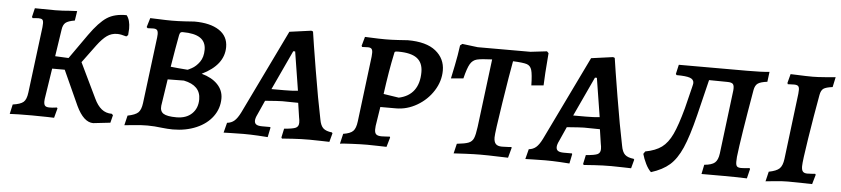

<svg xmlns="http://www.w3.org/2000/svg" viewBox="-37 -697 3928 897"><g transform="rotate(5 1927.0 -248.0)"><path d="M544 -443Q544 -433 542 -413L534 -406Q508 -414 491 -414Q464 -414 443 -399Q422 -384 398 -352L336 -268L415 -104Q430 -72 450 -56Q470 -40 498 -40L504 -34L495 2L415 11Q370 11 335 -63L261 -226H202L182 -96Q179 -80 179 -70Q179 -55 185 -49.5Q191 -44 205 -44Q219 -44 229 -45.5Q239 -47 240 -47L243 -43L231 2Q214 2 199 1L127 0Q55 0 23 2L33 -43Q69 -48 83 -60Q97 -72 101 -105L140 -415Q141 -422 141 -433Q141 -446 136 -450.5Q131 -455 118 -455Q110 -455 101 -454Q92 -453 91 -453L87 -458L97 -500L193 -499Q212 -499 228 -500Q244 -501 255 -502L295 -504L288 -459Q257 -454 245 -444Q233 -434 230 -411L211 -285L274 -282L355 -397Q399 -459 435 -482.5Q471 -506 527 -505Q544 -484 544 -443Z M561 8 572 -38Q608 -45 621.5 -58Q635 -71 639 -103L678 -414Q679 -420 679 -429Q679 -443 674 -448.5Q669 -454 656 -454L630 -453L625 -458L638 -501Q650 -501 681 -499.5Q712 -498 740 -498Q768 -498 800.5 -500Q833 -502 845 -503Q919 -503 961 -475.5Q1003 -448 1003 -397Q1003 -313 900 -263Q948 -250 975 -222Q1002 -194 1002 -156Q1002 -109 974.5 -71.5Q947 -34 898 -13Q849 8 788 8Q775 8 762.5 7Q750 6 740 5Q700 0 669 0Q642 0 607 3.5Q572 7 561 8ZM831 -276Q831 -274 851.5 -285Q872 -296 888 -318.5Q904 -341 904 -376Q904 -413 877 -431Q850 -449 795 -449Q787 -449 784 -445.5Q781 -442 779 -433Q768 -375 753 -283Q763 -282 788 -279.5Q813 -277 831 -276ZM725 -98Q722 -72 739 -61Q756 -50 800 -50Q846 -50 872.5 -75.5Q899 -101 899 -143Q899 -208 820 -224L744 -223Z M1530 -43 1533 -39 1522 2Q1512 2 1484.5 1Q1457 0 1429 0Q1389 0 1350 2.5Q1311 5 1300 6L1297 1L1306 -41Q1347 -44 1360.5 -50.5Q1374 -57 1374 -75Q1374 -87 1371 -100L1361 -167L1286 -168Q1271 -168 1206 -163L1176 -96Q1167 -78 1167 -66Q1167 -54 1175.5 -48.5Q1184 -43 1203 -43H1241L1242 -39L1233 5Q1223 4 1187.5 2Q1152 0 1119 0Q1087 0 1061 1Q1035 2 1026 2L1038 -45Q1058 -47 1072 -59Q1086 -71 1100 -99L1291 -494L1393 -508L1401 -505Q1407 -462 1429.5 -326Q1452 -190 1471 -99Q1476 -70 1489 -58Q1502 -46 1530 -43ZM1291 -220Q1328 -220 1355 -223L1326 -405H1317L1231 -220Z M1670 -500Q1712 -498 1740 -498Q1768 -498 1800.5 -500Q1833 -502 1846 -503Q1933 -503 1977 -467.5Q2021 -432 2021 -376Q2021 -326 1992.5 -281Q1964 -236 1917 -208.5Q1870 -181 1818 -181H1745L1731 -91Q1730 -85 1730 -74Q1730 -58 1737.5 -51.5Q1745 -45 1763 -45Q1775 -45 1786 -46Q1797 -47 1801 -47L1803 -43L1790 2Q1780 2 1752.5 1Q1725 0 1700 0Q1671 0 1628.5 2Q1586 4 1572 6L1583 -41Q1616 -46 1629 -59Q1642 -72 1646 -105L1684 -412Q1685 -419 1685 -430Q1685 -443 1680 -448.5Q1675 -454 1663 -454L1636 -453L1633 -458L1645 -501Q1658 -501 1670 -500ZM1922 -360Q1922 -404 1894 -425Q1866 -446 1806 -446Q1793 -446 1790.5 -444Q1788 -442 1787 -433Q1770 -354 1755 -243L1827 -232Q1874 -242 1898 -274.5Q1922 -307 1922 -360Z M2120 -348 2062 -343Q2065 -357 2075 -405.5Q2085 -454 2091 -500L2101 -508L2174 -499H2421L2498 -508L2506 -500Q2502 -454 2499 -407.5Q2496 -361 2496 -348L2439 -343Q2438 -395 2432 -415Q2426 -435 2408.5 -440.5Q2391 -446 2344 -448Q2333 -390 2311 -249Q2289 -108 2289 -86Q2289 -65 2298 -55.5Q2307 -46 2327 -46Q2345 -46 2356.5 -47Q2368 -48 2371 -48L2373 -45L2360 3Q2345 3 2306.5 1.5Q2268 0 2230 0Q2203 0 2160.5 2Q2118 4 2105 5L2116 -41Q2154 -45 2170.5 -51.5Q2187 -58 2194 -74Q2201 -90 2206 -128L2246 -448Q2195 -446 2175 -441Q2155 -436 2143.5 -416.5Q2132 -397 2120 -348Z M2945 -43 2948 -39 2937 2Q2927 2 2899.5 1Q2872 0 2844 0Q2804 0 2765 2.5Q2726 5 2715 6L2712 1L2721 -41Q2762 -44 2775.5 -50.5Q2789 -57 2789 -75Q2789 -87 2786 -100L2776 -167L2701 -168Q2686 -168 2621 -163L2591 -96Q2582 -78 2582 -66Q2582 -54 2590.5 -48.5Q2599 -43 2618 -43H2656L2657 -39L2648 5Q2638 4 2602.5 2Q2567 0 2534 0Q2502 0 2476 1Q2450 2 2441 2L2453 -45Q2473 -47 2487 -59Q2501 -71 2515 -99L2706 -494L2808 -508L2816 -505Q2822 -462 2844.5 -326Q2867 -190 2886 -99Q2891 -70 2904 -58Q2917 -46 2945 -43ZM2706 -220Q2743 -220 2770 -223L2741 -405H2732L2646 -220Z M3425 -94Q3424 -85 3424 -71Q3424 -55 3429.5 -49.5Q3435 -44 3449 -44Q3464 -44 3488 -47L3491 -43L3480 2Q3424 0 3369 0H3267L3276 -44Q3311 -47 3325.5 -59.5Q3340 -72 3344 -103L3381 -402Q3383 -424 3376.5 -431.5Q3370 -439 3350 -439L3264 -440L3223 -272Q3198 -171 3174 -116.5Q3150 -62 3117.5 -33.5Q3085 -5 3031 12Q3017 -1 3005.5 -24.5Q2994 -48 2988 -70L2996 -82Q3044 -91 3072.5 -112Q3101 -133 3121 -175.5Q3141 -218 3163 -299L3188 -400Q3192 -416 3192 -420Q3192 -437 3173.5 -443.5Q3155 -450 3111 -450L3107 -455L3117 -499H3438Q3507 -499 3542 -503L3536 -456Q3504 -452 3491.5 -443Q3479 -434 3475 -412Q3435 -182 3425 -94Z M3732 -77Q3732 -59 3738.5 -52Q3745 -45 3759 -45Q3773 -45 3783 -46Q3793 -47 3796 -47L3799 -43L3786 2Q3774 2 3740 1Q3706 0 3673 0Q3646 0 3612 3.5Q3578 7 3568 8L3579 -38Q3615 -45 3629 -58.5Q3643 -72 3647 -104L3685 -413Q3686 -420 3686 -431Q3686 -444 3680.5 -449Q3675 -454 3661 -454L3632 -453Q3630 -457 3630 -459L3641 -501Q3657 -501 3671 -500Q3715 -498 3745 -498Q3768 -498 3804 -501Q3840 -504 3852 -505L3842 -458Q3811 -454 3799.5 -446Q3788 -438 3784 -416Q3766 -317 3749 -208.5Q3732 -100 3732 -77Z"/></g></svg>

Font: Alegreya SC Medium
Style: Italic
Weight: 500
Italic angle: -7°
Designer: Juan Pablo del Peral
Foundry: Huerta Tipografica
Version: Version 2.007; ttfautohint (v1.6)